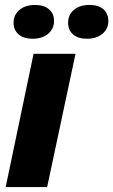

<svg xmlns="http://www.w3.org/2000/svg" viewBox="-20 -758 459 778"><path d="M116 -540H286L171 0H3ZM256 -666Q256 -698 279.5 -718Q303 -738 343 -738Q379 -738 399 -720.5Q419 -703 419 -673Q419 -641 395 -621Q371 -601 332 -601Q296 -601 276 -618.5Q256 -636 256 -666ZM35 -666Q35 -698 59 -718Q83 -738 122 -738Q158 -738 178.5 -720.5Q199 -703 199 -673Q199 -641 175 -621Q151 -601 112 -601Q76 -601 55.5 -618.5Q35 -636 35 -666Z"/></svg>

Font: Mona Sans ExtraBold
Style: Italic
Weight: 800
Italic angle: -11.7°
Designer: Deni Anggara
Foundry: GitHub
Version: Version 2.000